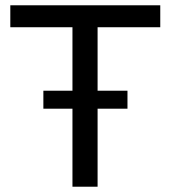

<svg xmlns="http://www.w3.org/2000/svg" viewBox="-20 -706 646 726"><path d="M254 0V-603H19V-686H586V-603H349V0ZM144 -295V-363H462V-295Z"/></svg>

Font: Archivo SemiBold
Style: Regular
Weight: 400
Version: Version 2.001